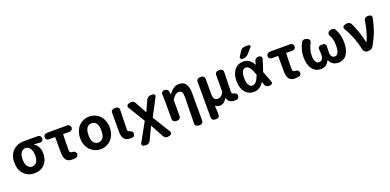

<svg xmlns="http://www.w3.org/2000/svg" viewBox="3 -1913 6612 3253"><g transform="rotate(-20 3309.5 -287.0)"><path d="M304.7 13.7Q193.4 13.7 118.7 -63Q43.9 -139.6 43.9 -274.4Q43.9 -343.8 66.4 -399.4Q88.9 -455.1 126.5 -489.7Q164.1 -524.4 211.4 -542Q258.8 -559.6 311.5 -559.6H571.3Q595.7 -559.6 612.3 -543Q628.9 -526.4 628.9 -502V-496.1Q628.9 -472.7 612.3 -457Q596.7 -443.4 577.1 -443.4Q574.2 -443.4 571.3 -443.4Q524.4 -448.2 466.8 -450.2Q463.9 -450.2 463.9 -447.8Q463.9 -445.3 465.8 -443.4Q510.7 -418.9 534.7 -368.7Q558.6 -318.4 558.6 -251Q558.6 -169.9 525.9 -109.4Q493.2 -48.8 436 -17.6Q378.9 13.7 304.7 13.7ZM306.6 -440.4Q254.9 -440.4 224.6 -398.9Q194.3 -357.4 194.3 -274.4Q194.3 -195.3 225.1 -150.9Q255.9 -106.4 307.1 -106.4Q358.4 -106.4 388.7 -148.4Q418.9 -190.4 418.9 -265.1Q418.9 -339.8 389.2 -390.1Q359.4 -440.4 306.6 -440.4Z M987.3 13.7Q909.2 13.7 876 -31.7Q842.8 -77.1 842.8 -164.1V-436.5Q842.8 -444.3 835 -444.3H726.6Q703.1 -444.3 687.5 -460Q671.9 -475.6 671.9 -498Q671.9 -521.5 687.5 -538.6Q703.1 -555.7 725.6 -557.6L753.9 -559.6H1102.5Q1127 -559.6 1143.6 -543Q1160.2 -526.4 1160.2 -502Q1160.2 -477.5 1143.6 -460.9Q1127 -444.3 1102.5 -444.3H993.2Q985.4 -444.3 985.4 -436.5Q980.5 -308.6 980.5 -157.2Q980.5 -128.9 991.7 -117.7Q1002.9 -106.4 1024.4 -106.4Q1027.3 -106.4 1030.3 -106.4Q1031.2 -106.4 1032.2 -106.4Q1054.7 -106.4 1072.3 -93.8Q1091.8 -81.1 1094.7 -58.6Q1095.7 -52.7 1095.7 -47.9Q1095.7 -30.3 1085.9 -14.6Q1073.2 4.9 1049.8 8.8Q1018.6 13.7 987.3 13.7Z M1233.4 -279.3Q1233.4 -346.7 1255.4 -403.3Q1277.3 -460 1314 -497.1Q1350.6 -534.2 1398.9 -554.2Q1447.3 -574.2 1500.5 -574.2Q1553.7 -574.2 1602.1 -554.2Q1650.4 -534.2 1687 -497.1Q1723.6 -460 1745.6 -403.3Q1767.6 -346.7 1767.6 -279.3Q1767.6 -211.9 1745.6 -155.8Q1723.6 -99.6 1687 -63Q1650.4 -26.4 1602.1 -6.3Q1553.7 13.7 1500.5 13.7Q1447.3 13.7 1398.9 -6.3Q1350.6 -26.4 1314 -63Q1277.3 -99.6 1255.4 -155.8Q1233.4 -211.9 1233.4 -279.3ZM1616.2 -279.3Q1616.2 -361.3 1586.9 -407.7Q1557.6 -454.1 1500.5 -454.1Q1443.4 -454.1 1413.6 -407.7Q1383.8 -361.3 1383.8 -279.3Q1383.8 -197.3 1413.6 -151.9Q1443.4 -106.4 1500.5 -106.4Q1557.6 -106.4 1586.9 -151.9Q1616.2 -197.3 1616.2 -279.3Z M2034.2 13.7Q1955.1 13.7 1922.4 -30.3Q1889.6 -74.2 1889.6 -159.2V-502Q1889.6 -526.4 1906.2 -543Q1922.9 -559.6 1947.3 -559.6H1979.5Q2003.9 -559.6 2020.5 -543Q2036.1 -526.4 2036.1 -503.9L2027.3 -152.3Q2027.3 -115.2 2052.7 -108.4Q2110.4 -91.8 2115.2 -57.6Q2116.2 -51.8 2116.2 -45.9Q2116.2 -28.3 2107.4 -12.7Q2095.7 8.8 2072.3 11.7Q2055.7 13.7 2034.2 13.7Z M2324.2 164.1Q2313.5 187.5 2291 200.2Q2271.5 211.9 2250 211.9Q2246.1 211.9 2242.2 210.9L2206.1 208Q2185.5 206.1 2176.8 188.5Q2171.9 179.7 2171.9 170.9Q2171.9 162.1 2176.8 152.3L2360.4 -178.7Q2363.3 -184.6 2359.4 -191.4L2178.7 -488.3Q2171.9 -499 2171.9 -509.8Q2171.9 -518.6 2175.8 -526.4Q2183.6 -545.9 2205.1 -550.8L2237.3 -558.6Q2246.1 -560.5 2254.9 -560.5Q2270.5 -560.5 2286.1 -553.7Q2309.6 -543.9 2321.3 -521.5L2433.6 -315.4Q2434.6 -313.5 2436.5 -313.5Q2438.5 -313.5 2439.5 -315.4L2525.4 -504.9Q2537.1 -529.3 2559.1 -543.5Q2581.1 -557.6 2607.4 -557.6H2645.5Q2665 -557.6 2674.8 -541Q2680.7 -532.2 2680.7 -523.4Q2680.7 -514.6 2675.8 -506.8L2511.7 -194.3Q2508.8 -187.5 2512.7 -181.6L2706.1 134.8Q2711.9 145.5 2711.9 156.2Q2711.9 164.1 2708 172.9Q2700.2 192.4 2679.7 196.3L2646.5 204.1Q2638.7 206.1 2629.9 206.1Q2614.3 206.1 2598.6 198.2Q2575.2 187.5 2563.5 165L2439.5 -65.4Q2438.5 -66.4 2436.5 -66.4Q2434.6 -66.4 2433.6 -65.4Z M3278.3 145.5Q3278.3 168.9 3261.7 186Q3245.1 203.1 3220.7 203.1H3188.5Q3165 203.1 3148.4 185.5Q3131.8 169.9 3131.8 147.5L3140.6 -329.1Q3140.6 -393.6 3124.5 -419.9Q3108.4 -446.3 3068.4 -446.3Q3036.1 -446.3 3009.3 -425.8Q2982.4 -405.3 2950.2 -359.4Q2945.3 -353.5 2945.3 -345.7V-55.7Q2945.3 -32.2 2928.7 -15.1Q2912.1 2 2887.7 2H2857.4Q2833 2 2816.4 -15.1Q2799.8 -32.2 2799.8 -55.7V-390.6Q2799.8 -449.2 2794.9 -501Q2794.9 -503.9 2794.9 -505.9Q2794.9 -525.4 2808.6 -541Q2823.2 -557.6 2846.7 -557.6H2862.3Q2886.7 -557.6 2904.8 -541.5Q2922.9 -525.4 2924.8 -501L2929.7 -457Q2929.7 -455.1 2931.6 -455.1Q2933.6 -455.1 2934.6 -457Q2976.6 -512.7 3019.5 -542.5Q3062.5 -572.3 3118.2 -572.3Q3202.1 -572.3 3240.2 -514.6Q3278.3 -457 3278.3 -346.7Z M3488.3 203.1Q3463.9 203.1 3447.3 186Q3430.7 168.9 3430.7 145.5V-500Q3430.7 -524.4 3447.3 -541Q3463.9 -557.6 3488.3 -557.6H3518.6Q3543 -557.6 3559.6 -541Q3576.2 -524.4 3576.2 -500V-227.5Q3576.2 -165 3594.7 -137.7Q3613.3 -110.4 3654.3 -110.4Q3686.5 -110.4 3711.4 -127.4Q3736.3 -144.5 3760.7 -186.5Q3764.6 -193.4 3764.6 -200.2V-500Q3764.6 -524.4 3781.2 -541Q3797.9 -557.6 3822.3 -557.6H3854.5Q3878.9 -557.6 3895.5 -541Q3911.1 -524.4 3911.1 -502L3902.3 -150.4Q3902.3 -113.3 3931.6 -106.4Q3988.3 -92.8 3994.1 -55.7Q3995.1 -49.8 3995.1 -43.9Q3995.1 -26.4 3985.4 -10.7Q3973.6 10.7 3950.2 13.7Q3933.6 15.6 3913.1 15.6Q3803.7 15.6 3781.2 -81.1Q3780.3 -82 3778.8 -82Q3777.3 -82 3777.3 -81.1Q3729.5 10.7 3647.5 10.7Q3597.7 10.7 3572.3 -17.6Q3571.3 -18.6 3569.3 -18.1Q3567.4 -17.6 3567.4 -15.6L3574.2 149.4Q3574.2 169.9 3559.6 185.5Q3543.9 203.1 3520.5 203.1Z M4408.2 -264.6Q4411.1 -271.5 4408.2 -278.3Q4373 -376 4343.8 -410.2Q4313.5 -446.3 4277.3 -446.3Q4238.3 -446.3 4215.8 -406.7Q4193.4 -367.2 4193.4 -283.2Q4193.4 -201.2 4218.8 -160.6Q4244.1 -120.1 4283.2 -120.1Q4318.4 -120.1 4349.6 -153.3Q4379.9 -185.5 4408.2 -264.6ZM4532.2 -281.2Q4529.3 -274.4 4532.2 -267.6Q4564.5 -190.4 4606.4 -75.2Q4609.4 -67.4 4609.4 -60.5Q4609.4 -48.8 4601.6 -38.1Q4589.8 -20.5 4568.4 -20.5H4540Q4514.6 -20.5 4494.6 -36.1Q4474.6 -51.8 4467.8 -76.2Q4460.9 -105.5 4458 -119.1Q4457 -121.1 4455.1 -121.1Q4453.1 -121.1 4452.1 -120.1Q4380.9 -10.7 4271.5 -10.7Q4172.9 -10.7 4113.3 -83.5Q4053.7 -156.2 4053.7 -283.7Q4053.7 -411.1 4113.8 -483.9Q4173.8 -556.6 4271.5 -556.6Q4332 -556.6 4374 -529.3Q4415 -502 4452.1 -437.5Q4453.1 -435.5 4455.1 -435.5Q4457 -435.5 4458 -437.5Q4463.9 -464.8 4468.8 -489.3Q4473.6 -513.7 4493.2 -529.8Q4512.7 -545.9 4538.1 -545.9H4556.6Q4578.1 -545.9 4591.8 -528.3Q4600.6 -516.6 4600.6 -502.9Q4600.6 -497.1 4599.6 -490.2Q4564.5 -366.2 4532.2 -281.2ZM4300.8 -737.3Q4314.5 -759.8 4338.4 -772.9Q4362.3 -786.1 4388.7 -786.1H4453.1Q4469.7 -786.1 4476.6 -770.5Q4479.5 -764.6 4479.5 -759.8Q4479.5 -751 4472.7 -743.2L4386.7 -646.5Q4348.6 -603.5 4291 -603.5H4274.4Q4255.9 -603.5 4246.1 -620.1Q4242.2 -627.9 4242.2 -635.7Q4242.2 -643.6 4247.1 -652.3Z M5007.8 13.7Q4929.7 13.7 4896.5 -31.7Q4863.3 -77.1 4863.3 -164.1V-436.5Q4863.3 -444.3 4855.5 -444.3H4747.1Q4723.6 -444.3 4708 -460Q4692.4 -475.6 4692.4 -498Q4692.4 -521.5 4708 -538.6Q4723.6 -555.7 4746.1 -557.6L4774.4 -559.6H5123Q5147.5 -559.6 5164.1 -543Q5180.7 -526.4 5180.7 -502Q5180.7 -477.5 5164.1 -460.9Q5147.5 -444.3 5123 -444.3H5013.7Q5005.9 -444.3 5005.9 -436.5Q5001 -308.6 5001 -157.2Q5001 -128.9 5012.2 -117.7Q5023.4 -106.4 5044.9 -106.4Q5047.9 -106.4 5050.8 -106.4Q5051.8 -106.4 5052.7 -106.4Q5075.2 -106.4 5092.8 -93.8Q5112.3 -81.1 5115.2 -58.6Q5116.2 -52.7 5116.2 -47.9Q5116.2 -30.3 5106.4 -14.6Q5093.8 4.9 5070.3 8.8Q5039.1 13.7 5007.8 13.7Z M5470.7 13.7Q5373 13.7 5315.9 -62.5Q5258.8 -138.7 5258.8 -279.3Q5258.8 -397.5 5322.3 -523.4Q5333 -545.9 5356.4 -553.7Q5368.2 -557.6 5378.9 -557.6Q5391.6 -557.6 5403.3 -552.7L5433.6 -541Q5454.1 -533.2 5461.9 -511.7Q5464.8 -502.9 5464.8 -495.1Q5464.8 -482.4 5458 -470.7Q5398.4 -359.4 5398.4 -251Q5398.4 -183.6 5418.9 -145Q5439.5 -106.4 5477.5 -106.4Q5516.6 -106.4 5537.6 -134.3Q5558.6 -162.1 5558.6 -218.8Q5558.6 -264.6 5553.7 -311.5Q5552.7 -315.4 5552.7 -318.4Q5552.7 -336.9 5565.4 -351.6Q5581.1 -369.1 5603.5 -369.1H5644.5Q5667 -369.1 5682.6 -351.6Q5696.3 -336.9 5696.3 -318.4Q5696.3 -314.5 5695.3 -311.5Q5690.4 -258.8 5690.4 -218.8Q5690.4 -158.2 5709.5 -132.3Q5728.5 -106.4 5765.6 -106.4Q5802.7 -106.4 5824.2 -149.9Q5845.7 -193.4 5845.7 -274.4Q5845.7 -333 5835.4 -378.9Q5825.2 -424.8 5798.8 -473.6Q5793 -485.4 5793 -497.1Q5793 -505.9 5795.9 -514.6Q5802.7 -535.2 5824.2 -543.9L5850.6 -553.7Q5862.3 -558.6 5875 -558.6Q5885.7 -558.6 5897.5 -554.7Q5920.9 -545.9 5932.6 -524.4Q5993.2 -411.1 5993.2 -283.2Q5993.2 -139.6 5939 -63Q5884.8 13.7 5786.1 13.7Q5733.4 13.7 5691.4 -11.2Q5649.4 -36.1 5627.9 -88.9Q5627 -90.8 5625 -90.8Q5623 -90.8 5622.1 -88.9Q5579.1 13.7 5470.7 13.7Z M6420.9 -49.8Q6408.2 -26.4 6384.8 -13.2Q6361.3 0 6334 0H6309.6Q6285.2 0 6265.6 -16.1Q6246.1 -32.2 6241.2 -56.6Q6191.4 -292 6073.2 -491.2Q6067.4 -501 6067.4 -512.7Q6067.4 -520.5 6070.3 -528.3Q6079.1 -547.9 6099.6 -552.7L6135.7 -561.5Q6144.5 -563.5 6153.3 -563.5Q6169.9 -563.5 6184.6 -556.6Q6208 -545.9 6219.7 -523.4Q6258.8 -444.3 6293 -340.8Q6327.1 -237.3 6344.7 -152.3Q6344.7 -150.4 6347.2 -150.4Q6349.6 -150.4 6350.6 -152.3Q6423.8 -316.4 6448.2 -502.9Q6451.2 -527.3 6469.2 -543.5Q6487.3 -559.6 6511.7 -559.6H6542Q6565.4 -559.6 6579.1 -543Q6590.8 -529.3 6590.8 -513.7Q6590.8 -508.8 6589.8 -502.9Q6566.4 -382.8 6526.9 -275.4Q6487.3 -168 6420.9 -49.8Z"/></g></svg>

Font: Gen Jyuu Gothic Bold
Style: Bold
Weight: 700
Designer: [Source Han Sans]
Ryoko NISHIZUKA  (kana & ideographs); Paul D. Hunt (Latin, Greek & Cyrillic); Wenlong ZHANG  (bopomofo
Version: Version 1.002.20150607